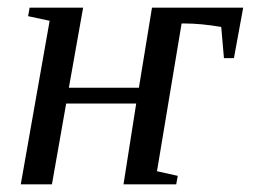

<svg xmlns="http://www.w3.org/2000/svg" viewBox="-20 -479 662 499"><path d="M612 -459 588 -328H562L555 -409Q502 -418 459 -418H452L388 -34L442 -22L438 0H301L334 -210H152L115 0H34L109 -425L53 -437L57 -459H196L159 -251H341L375 -459Z"/></svg>

Font: Libra Serif Modern
Style: Italic
Weight: 400
Italic angle: -12°
Designer: Stefan Peev, Context Ltd
Foundry: Stefan Peev, Context Ltd
Version: Version 1.000